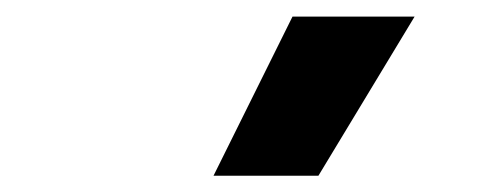

<svg xmlns="http://www.w3.org/2000/svg" viewBox="-20 -828 580 231"><path d="M236.9 -616.6 331.9 -808H478.8L363.1 -616.6Z"/></svg>

Font: Encode Sans SC Condensed Thin
Style: Regular
Weight: 100
Width: 3
Designer: Multiple Designers
Foundry: Impallari Type
Version: Version 3.002